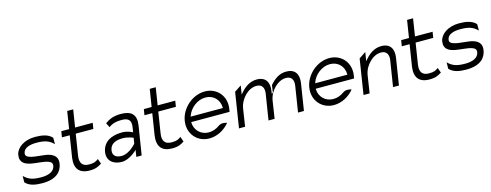

<svg xmlns="http://www.w3.org/2000/svg" viewBox="-24 -1284 4983 1948"><g transform="rotate(-15 2468.0 -310.5)"><path d="M85 -329C72 -249 126 -222 194 -210C245 -200 317 -200 363 -183C384 -176 405 -163 400 -132C390 -71 326 -50 254 -50C170 -50 122 -63 73 -112L72 -45C112 0 178 11 250 11C397 11 455 -57 467 -134C477 -197 447 -226 405 -244C349 -268 249 -260 187 -283C167 -290 147 -301 152 -330C161 -385 228 -401 292 -401C376 -401 424 -388 473 -339V-406C433 -451 367 -462 295 -462C177 -462 96 -399 85 -329Z M559 -387H641L605 -159C590 -49 637 11 745 11C810 11 838 -5 873 -27L854 -80C826 -61 812 -50 755 -50C684 -50 658 -92 669 -164L704 -387H889L899 -449H714L743 -632H680L651 -449H569Z M943 -129C930 -44 989 11 1084 11C1162 11 1238 -62 1238 -62L1248 -72L1237 0H1293L1341 -301C1359 -412 1309 -462 1198 -462C1121 -462 1074 -442 1029 -409L1053 -362C1093 -392 1132 -401 1189 -401C1260 -401 1290 -373 1278 -300L1270 -250L1263 -253C1263 -253 1216 -278 1160 -278C1052 -278 960 -236 943 -129ZM1011 -130C1022 -201 1087 -219 1151 -219C1206 -219 1258 -196 1258 -196L1261 -195L1251 -135L1250 -134C1250 -134 1178 -48 1097 -48C1041 -48 1002 -73 1011 -130Z M1426 -387H1508L1472 -159C1457 -49 1504 11 1612 11C1677 11 1705 -5 1740 -27L1721 -80C1693 -61 1679 -50 1622 -50C1551 -50 1525 -92 1536 -164L1571 -387H1756L1766 -449H1581L1610 -632H1547L1518 -449H1436Z M1806 -226C1785 -95 1875 11 2003 11C2085 11 2164 -31 2216 -96C2201 -101 2158 -112 2128 -90C2094 -65 2055 -50 2013 -50C1931 -50 1869 -110 1866 -191V-197H2269L2274 -227C2295 -358 2206 -462 2078 -462C1950 -462 1827 -357 1806 -226ZM1875 -252 1877 -258C1905 -340 1986 -401 2069 -401C2152 -401 2212 -340 2213 -258V-252Z M2318 -10H2382L2410 -192C2419 -249 2448 -295 2481 -327C2511 -356 2551 -381 2601 -381C2659 -381 2680 -337 2671 -281L2628 -10H2692L2720 -192C2729 -249 2758 -295 2791 -327C2821 -356 2861 -381 2911 -381C2969 -381 2990 -337 2981 -281L2938 -10H3000L3044 -289C3059 -382 3021 -443 2929 -443C2854 -443 2798 -399 2755 -348L2743 -269L2730 -263L2734 -289C2749 -382 2711 -443 2619 -443C2543 -443 2487 -398 2444 -347L2433 -334L2448 -427L2376 -379Z M3114 -226C3093 -95 3183 11 3311 11C3393 11 3472 -31 3524 -96C3509 -101 3466 -112 3436 -90C3402 -65 3363 -50 3321 -50C3239 -50 3177 -110 3174 -191V-197H3577L3582 -227C3603 -358 3514 -462 3386 -462C3258 -462 3135 -357 3114 -226ZM3183 -252 3185 -258C3213 -340 3294 -401 3377 -401C3460 -401 3520 -340 3521 -258V-252Z M3626 -10H3690L3718 -192C3727 -249 3756 -295 3789 -327C3819 -356 3859 -381 3909 -381C3967 -381 3988 -337 3979 -281L3936 -10H3998L4042 -289C4057 -382 4019 -443 3927 -443C3851 -443 3795 -398 3752 -347L3741 -334L3756 -427L3684 -379Z M4129 -387H4211L4175 -159C4160 -49 4207 11 4315 11C4380 11 4408 -5 4443 -27L4424 -80C4396 -61 4382 -50 4325 -50C4254 -50 4228 -92 4239 -164L4274 -387H4459L4469 -449H4284L4313 -632H4250L4221 -449H4139Z M4538 -329C4525 -249 4579 -222 4647 -210C4698 -200 4770 -200 4816 -183C4837 -176 4858 -163 4853 -132C4843 -71 4779 -50 4707 -50C4623 -50 4575 -63 4526 -112L4525 -45C4565 0 4631 11 4703 11C4850 11 4908 -57 4920 -134C4930 -197 4900 -226 4858 -244C4802 -268 4702 -260 4640 -283C4620 -290 4600 -301 4605 -330C4614 -385 4681 -401 4745 -401C4829 -401 4877 -388 4926 -339V-406C4886 -451 4820 -462 4748 -462C4630 -462 4549 -399 4538 -329Z"/></g></svg>

Font: Charger Sport
Style: LitObl
Weight: 300
Designer: Jasper
Foundry: Cannot Into Space Fonts
Version: Version 1.1